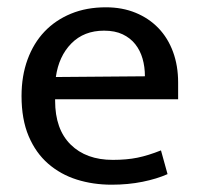

<svg xmlns="http://www.w3.org/2000/svg" viewBox="-20 -497 544 526"><path d="M468 -225H131V-221Q131 -143 173.5 -101Q216 -59 289 -59Q327 -59 356.5 -65Q386 -71 421 -85L439 -20Q410 -7 370.5 1Q331 9 286 9Q235 9 190.5 -5Q146 -19 112 -48.5Q78 -78 58.5 -124Q39 -170 39 -234Q39 -289 55.5 -334Q72 -379 102 -410.5Q132 -442 174.5 -459.5Q217 -477 270 -477Q315 -477 351.5 -462Q388 -447 414 -420Q440 -393 454 -355Q468 -317 468 -271ZM377 -288Q377 -314 370.5 -336.5Q364 -359 350.5 -376Q337 -393 316 -403Q295 -413 265 -413Q210 -413 175.5 -378Q141 -343 133 -286Z"/></svg>

Font: Mukta
Style: Regular
Weight: 400
Designer: Girish Dalvi and Yashodeep Gholap
Foundry: Ek Type
Version: Version 2.538;PS 1.001;hotconv 16.6.51;makeotf.lib2.5.65220;